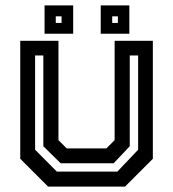

<svg xmlns="http://www.w3.org/2000/svg" viewBox="-20 -691 641 711"><path d="M158 0 55 -103V-540H196.5V-172L227 -141.5H374L404.5 -172V-540H546V-103L443 0ZM190.5 -55.5H414.5L491.5 -136.5V-485.5H460.5V-149.5L401 -86.5H204.5L140.5 -149.5V-485.5H110V-136.5ZM353 -566V-671H459V-566ZM145 -566V-671H251V-566ZM186.5 -606H208V-630.5H186.5ZM395.5 -606H416.5V-630.5H395.5Z"/></svg>

Font: Tourney Thin SemiBold
Style: Regular
Weight: 600
Version: Version 1.015